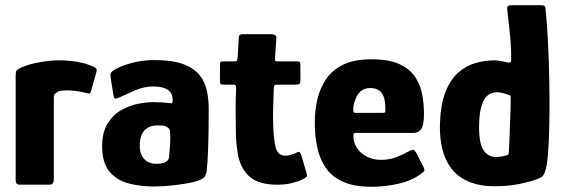

<svg xmlns="http://www.w3.org/2000/svg" viewBox="-20 -707 2156 735"><path d="M204 -476Q285 -476 337 -452Q348 -447 349.5 -442.5Q351 -438 349 -431L329 -360Q327 -351 323.5 -349.5Q320 -348 310 -351Q293 -356 272 -358.5Q251 -361 242 -361Q226 -361 217.5 -360Q209 -359 205 -357.5Q201 -356 198 -354Q194 -351 190 -347.5Q186 -344 186 -330V-24Q186 -8 181.5 -4Q177 0 166 0H54Q49 0 44.5 -3.5Q40 -7 40 -20V-417Q40 -433 43.5 -437.5Q47 -442 58 -447Q88 -461 130 -468.5Q172 -476 204 -476Z M571 7Q519 7 473.5 -4.5Q428 -16 399.5 -49.5Q371 -83 371 -147Q371 -200 391.5 -233.5Q412 -267 443.5 -285Q475 -303 508 -309.5Q541 -316 566 -316Q584 -316 600.5 -315Q617 -314 633 -312Q641 -309 641 -322Q641 -352 621 -364Q601 -376 568 -376Q531 -376 496 -360.5Q461 -345 437 -334Q424 -328 420 -330Q416 -332 414 -345L404 -407Q402 -422 404 -427Q406 -432 417 -439Q443 -455 484.5 -466Q526 -477 571 -477Q640 -477 681.5 -461.5Q723 -446 744 -419.5Q765 -393 772 -359.5Q779 -326 779 -290Q779 -250 778.5 -210Q778 -170 776.5 -130Q775 -90 771 -50Q768 -37 764.5 -31.5Q761 -26 749 -20Q736 -13 711.5 -8Q687 -3 659.5 0.5Q632 4 608 5.5Q584 7 571 7ZM579 -80Q587 -80 595 -81Q603 -82 610 -85Q617 -88 621.5 -92.5Q626 -97 627 -104Q629 -127 631 -152Q633 -177 631 -202Q631 -212 623 -218Q614 -226 599 -226.5Q584 -227 579 -227Q571 -227 560 -224Q549 -221 538.5 -213Q528 -205 521.5 -189Q515 -173 515 -147Q515 -129 522 -113.5Q529 -98 543 -89Q557 -80 579 -80Z M1042 0Q972 0 937.5 -29Q903 -58 892 -110Q884 -152 883 -195.5Q882 -239 882 -282Q882 -310 882.5 -329Q883 -348 884 -373Q884 -383 875 -383H837Q828 -383 825 -385Q822 -387 822 -399V-455Q822 -469 825 -470.5Q828 -472 840 -472H879Q887 -472 888 -476.5Q889 -481 890 -491L894 -562Q894 -576 908 -576H1022Q1028 -576 1033.5 -572Q1039 -568 1038 -562L1033 -490Q1032 -477 1033.5 -474.5Q1035 -472 1041 -472H1114Q1126 -472 1128 -469.5Q1130 -467 1130 -453V-400Q1130 -389 1126.5 -386Q1123 -383 1112 -383H1040Q1033 -383 1030.5 -379.5Q1028 -376 1028 -368Q1027 -345 1026.5 -320.5Q1026 -296 1025 -270Q1025 -237 1027 -203.5Q1029 -170 1036 -140Q1041 -124 1050.5 -117.5Q1060 -111 1072 -111Q1083 -111 1093.5 -114.5Q1104 -118 1110 -120Q1123 -128 1126.5 -125Q1130 -122 1134 -111L1154 -42Q1158 -34 1151 -28Q1144 -22 1124 -14Q1112 -10 1098.5 -6.5Q1085 -3 1071 -1.5Q1057 0 1042 0Z M1185 -237Q1185 -284 1195 -327Q1205 -370 1229 -405Q1253 -440 1295 -460Q1337 -480 1402 -480Q1469 -480 1509 -461.5Q1549 -443 1569.5 -412Q1590 -381 1596.5 -344Q1603 -307 1603 -271Q1603 -228 1592.5 -213Q1582 -198 1561 -198H1342Q1335 -198 1334 -195.5Q1333 -193 1333 -186Q1333 -161 1346.5 -140.5Q1360 -120 1384 -107.5Q1408 -95 1439 -95Q1472 -95 1500 -106.5Q1528 -118 1538 -124Q1552 -132 1559.5 -133.5Q1567 -135 1576 -117L1600 -70Q1607 -57 1603.5 -52Q1600 -47 1588 -39Q1553 -14 1502.5 -3Q1452 8 1403 8Q1336 8 1293.5 -11Q1251 -30 1227.5 -64Q1204 -98 1194.5 -142.5Q1185 -187 1185 -237ZM1455 -295Q1455 -321 1448.5 -337.5Q1442 -354 1429.5 -362Q1417 -370 1398 -370Q1382 -370 1370.5 -364Q1359 -358 1351.5 -347.5Q1344 -337 1339.5 -324.5Q1335 -312 1333 -300Q1332 -282 1333 -278.5Q1334 -275 1341 -275H1445Q1453 -275 1454.5 -278Q1456 -281 1455 -295Z M1664 -229Q1666 -305 1684.5 -353Q1703 -401 1733 -428Q1763 -455 1799.5 -465.5Q1836 -476 1873 -476Q1884 -476 1899 -473Q1914 -470 1923 -468Q1928 -467 1932.5 -468Q1937 -469 1937 -477Q1937 -495 1936.5 -513.5Q1936 -532 1934.5 -550Q1933 -568 1931 -586.5Q1929 -605 1927 -623.5Q1925 -642 1923 -660Q1920 -680 1924 -683.5Q1928 -687 1939 -687H2049Q2057 -687 2062 -685.5Q2067 -684 2068 -676Q2072 -639 2075.5 -584.5Q2079 -530 2081 -466Q2083 -402 2083.5 -337.5Q2084 -273 2082.5 -215Q2081 -157 2077.5 -114Q2074 -71 2067 -52Q2063 -39 2057 -32.5Q2051 -26 2027 -18Q2009 -11 1967 -2.5Q1925 6 1873 6Q1834 6 1801.5 -2.5Q1769 -11 1744 -28Q1704 -55 1683.5 -105Q1663 -155 1664 -229ZM1814 -228Q1813 -158 1831 -132Q1849 -106 1877 -106Q1886 -106 1894.5 -107Q1903 -108 1910.5 -110Q1918 -112 1924 -114Q1926 -116 1927 -118.5Q1928 -121 1928 -126Q1929 -147 1930 -167.5Q1931 -188 1931.5 -208.5Q1932 -229 1933 -249.5Q1934 -270 1934.5 -290.5Q1935 -311 1935 -332Q1935 -338 1934 -340Q1933 -342 1929 -343Q1919 -347 1905.5 -350.5Q1892 -354 1882 -354Q1872 -354 1860 -349.5Q1848 -345 1838 -332.5Q1828 -320 1821.5 -295Q1815 -270 1814 -228Z"/></svg>

Font: Glory Thin ExtraBold
Style: Regular
Weight: 800
Version: Version 1.011